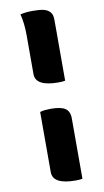

<svg xmlns="http://www.w3.org/2000/svg" viewBox="-101 -812 552 1022"><g transform="rotate(-10 175.0 -300.5)"><path d="M86 -758Q118 -765 153 -765Q191 -765 211.5 -760Q232 -755 244 -743Q252 -735 255.5 -724.5Q259 -714 259 -695V-369Q247 -366 222 -366Q99 -366 99 -433V-645Q99 -706 86 -758ZM99 -228Q111 -232 126.5 -233.5Q142 -235 158 -235Q211 -235 235 -219.5Q259 -204 259 -165V161Q247 164 222 164Q99 164 99 97Z"/></g></svg>

Font: Recursive Sn Csl St XBd
Style: Regular
Weight: 800
Version: Version 1.085;hotconv 1.1.0;makeotfexe 2.6.0; ttfautohint (v